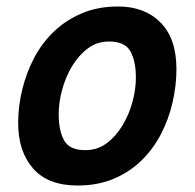

<svg xmlns="http://www.w3.org/2000/svg" viewBox="-20 -558 600 592"><path d="M219 14Q128 14 82 -38.5Q36 -91 36 -179Q36 -230 48.5 -281.5Q61 -333 85 -379Q109 -425 146 -460.5Q183 -496 232.5 -517Q282 -538 344 -538Q426 -538 475 -488.5Q524 -439 524 -345Q524 -294 512 -242Q500 -190 476 -144Q452 -98 415.5 -62.5Q379 -27 330 -6.5Q281 14 219 14ZM243 -95Q280 -95 308.5 -116Q337 -137 357.5 -171Q378 -205 388.5 -244Q399 -283 399 -318Q399 -370 382 -400Q365 -430 316 -430Q279 -430 250.5 -408.5Q222 -387 202 -353.5Q182 -320 171.5 -281Q161 -242 161 -206Q161 -154 178 -124.5Q195 -95 243 -95Z"/></svg>

Font: Ubuntu Sans Mono SemiBold
Style: Italic
Weight: 600
Italic angle: -13.5°
Monospace: yes
Designer: Dalton Maag Ltd
Foundry: Dalton Maag Ltd
Version: Version 1.006